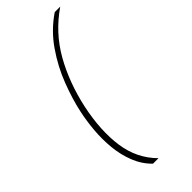

<svg xmlns="http://www.w3.org/2000/svg" viewBox="-246 -710 815 815"><g transform="rotate(-45 161.0 -303.0)"><path d="M129 72Q95 39 77 -6.5Q59 -52 54 -103Q49 -154 53.5 -205.5Q58 -257 68 -303Q81 -364 108 -434.5Q135 -505 179.5 -569.5Q224 -634 289 -678H322Q229 -614 175 -518.5Q121 -423 95 -303Q70 -183 83.5 -88Q97 7 162 72Z"/></g></svg>

Font: Kanit Thin
Style: Italic
Weight: 250
Italic angle: -12°
Designer: Katatrad Team
Foundry: CadsonDemak
Version: Version 2.000; ttfautohint (v1.8.3)